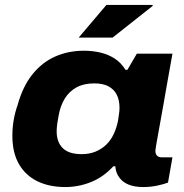

<svg xmlns="http://www.w3.org/2000/svg" viewBox="-20 -744 743 776"><path d="M244 12Q179 12 131 -11.5Q83 -35 56.5 -81Q30 -127 30 -195Q30 -229 35.5 -260Q41 -291 51 -319Q72 -395 111 -443.5Q150 -492 203 -515.5Q256 -539 319 -539Q354 -539 386 -531.5Q418 -524 444 -507Q470 -490 487 -462H495L533 -527H677L655 -404Q649 -369 642.5 -332.5Q636 -296 630 -262.5Q624 -229 619 -201.5Q614 -174 611 -156.5Q608 -139 608 -135Q608 -121 615 -114.5Q622 -108 635 -108H677L659 -6Q644 0 616.5 6Q589 12 559 12Q524 12 499.5 2Q475 -8 462 -27Q455 -36 451 -47.5Q447 -59 446 -72H438Q399 -29 348.5 -8.5Q298 12 244 12ZM310 -121Q341 -121 365.5 -131Q390 -141 408.5 -158.5Q427 -176 439 -201Q451 -226 457 -256Q459 -271 460.5 -280Q462 -289 462.5 -296Q463 -303 463 -308Q463 -339 452 -361Q441 -383 418.5 -395Q396 -407 361 -407Q319 -407 289.5 -391Q260 -375 242 -346Q224 -317 217 -277Q213 -257 211.5 -245Q210 -233 209.5 -226Q209 -219 209 -213Q209 -170 233.5 -145.5Q258 -121 310 -121ZM298 -592 410 -724H597V-720L435 -592Z"/></svg>

Font: Archivo SemiExpanded ExtraBold
Style: Italic
Weight: 800
Width: 6
Italic angle: -10°
Designer: Hector Gatti
Foundry: Omnibus-Type
Version: Version 2.001